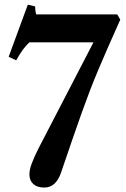

<svg xmlns="http://www.w3.org/2000/svg" viewBox="-20 -812 552 842"><path d="M174 10.5Q143 10.5 126 -5Q109 -20.5 109 -47.5Q109 -67.5 119.2 -95Q129.5 -122.5 148 -159.5L390 -626.5H109Q93.5 -612 80.2 -594Q67 -576 51 -547.5L18 -563L102 -791.5L134 -784Q134 -775.5 135.2 -765.5Q136.5 -755.5 139 -749H494L507.5 -726Q475.5 -655 452 -601Q428.5 -547 409.5 -502Q390.5 -457 373.8 -413.2Q357 -369.5 339 -319.2Q321 -269 299 -205Q277 -141 247.5 -54.5Q225 10.5 174 10.5Z"/></svg>

Font: Libre Caslon Text SemiBold
Style: Regular
Weight: 600
Designer: Pablo Impallari, Rodrigo Fuenzalida, Katja Schimmel
Foundry: Pablo Impallari, Rodrigo Fuenzalida
Version: Version 2.000